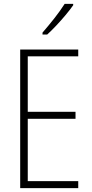

<svg xmlns="http://www.w3.org/2000/svg" viewBox="-20 -969 475 989"><path d="M383 0H84V-714H383V-679H123V-393H369V-357H123V-36H383ZM357 -942Q341 -919 317.5 -891Q294 -863 269 -836.5Q244 -810 223 -791H199V-801Q231 -838 260.5 -875.5Q290 -913 313 -949H357Z"/></svg>

Font: Noto Sans Gujarati UI Condensed ExtraLight
Style: Regular
Weight: 200
Width: 3
Designer: Jelle Bosma - Monotype Design Team, Universal Thirst
Foundry: Monotype Imaging Inc.
Version: Version 2.106; ttfautohint (v1.8.4.7-5d5b)